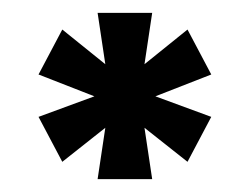

<svg xmlns="http://www.w3.org/2000/svg" viewBox="-20 -720 389 299"><path d="M144 -521 77 -468 40 -538 127 -570 40 -604 77 -674 144 -620 132 -700H217L205 -620L272 -674L309 -604L222 -570L309 -538L272 -468L205 -521L217 -441H132Z"/></svg>

Font: Chakra Petch
Style: Bold
Weight: 700
Designer: Katatrad Aksorn Co.,Ltd.
Foundry: Cadson Demak Co.,Ltd.
Version: Version 1.000; ttfautohint (v1.6)